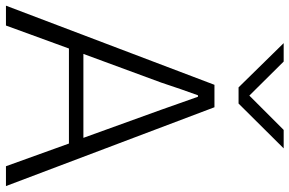

<svg xmlns="http://www.w3.org/2000/svg" viewBox="-190 -808 996 661"><g transform="rotate(90 308.5 -478.0)"><path d="M164.1 -266.6H453.1L356.4 -534.2Q349.6 -554.7 333.5 -599.1Q317.4 -643.6 311.5 -661.1H306.6Q301.8 -648.4 285.6 -602.1Q269.5 -555.7 262.7 -534.2ZM-2 0 270.5 -717.8H347.7L619.1 0H550.8L472.7 -216.8H145.5L66.4 0ZM127 -956.1H190.4L307.6 -837.9L425.8 -956.1H489.3L335 -800.8H279.3Z"/></g></svg>

Font: Gothic A1 Light
Style: Regular
Weight: 300
Version: Version 2.50